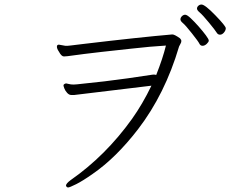

<svg xmlns="http://www.w3.org/2000/svg" viewBox="-20 -819 1040 847"><path d="M869 -799Q884 -799 930 -751.5Q976 -704 976 -694.5Q976 -685 968 -675.5Q960 -666 950.5 -666Q941 -666 935.5 -675.5Q930 -685 902 -719Q874 -753 861.5 -763.5Q849 -774 849 -781Q849 -788 855 -793.5Q861 -799 869 -799ZM856.5 -702Q875 -681 888 -663.5Q901 -646 901 -640Q901 -634 892 -625.5Q883 -617 873.5 -617Q864 -617 859.5 -626.5Q855 -636 826.5 -672Q798 -708 787 -717Q776 -726 776 -733.5Q776 -741 782.5 -747.5Q789 -754 797 -754Q805 -754 821.5 -738.5Q838 -723 856.5 -702ZM240 -622 268 -617H279Q282 -617 293.5 -618.5Q305 -620 347 -625Q599 -655 739 -667H741Q750 -667 774 -650Q780 -644 780 -638Q780 -632 776 -625.5Q772 -619 770 -614Q708 -404 589 -249Q492 -123 389 -52Q345 -21 316 -6.5Q287 8 280.5 8Q274 8 271 0Q271 -9 291 -24Q446 -132 562 -294Q609 -360 648 -441L308 -400H294Q285 -400 276.5 -409Q268 -418 264 -428.5Q260 -439 260 -442.5Q260 -446 264.5 -448.5Q269 -451 272 -451Q275 -451 283.5 -448.5Q292 -446 305 -446L320 -447Q450 -460 543.5 -473.5Q637 -487 645 -488.5Q653 -490 659.5 -490Q666 -490 669 -488Q698 -561 712 -618Q644 -614 560.5 -604.5Q477 -595 428 -590Q333 -579 303 -574.5Q273 -570 262 -570Q251 -570 240 -591Q231 -604 231 -613Q231 -622 240 -622Z"/></svg>

Font: LXGW WenKai Lite Light
Style: Regular
Weight: 300
Designer: LXGW / Fontworks Inc.
Foundry: LXGW / Fontworks Inc.
Version: Version 1.511; March 25, 2025